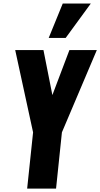

<svg xmlns="http://www.w3.org/2000/svg" viewBox="-20 -1102 586 1122"><path d="M264.6 -880.4 346.7 -1081.5H510.7L363.8 -880.4ZM138.7 0 173.3 -328.6 68.8 -809.6H233.9L286.1 -546.4L385.7 -809.6H545.9L341.8 -328.6L307.6 0Z"/></svg>

Font: Oswald
Style: Bold
Weight: 700
Designer: Vernon Adams
Foundry: Vernon Adams
Version: 3.0; ttfautohint (v0.94.23-7a4d-dirty) -l 8 -r 50 -G 200 -x 